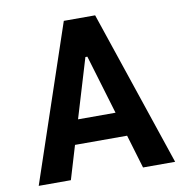

<svg xmlns="http://www.w3.org/2000/svg" viewBox="-81 -805 857 883"><g transform="rotate(-10 347.5 -363.5)"><path d="M179.3 0H29.1L274.5 -727.3H420.8L666.2 0H516.3L469.5 -156.6H226.2ZM343.4 -546.2 260.3 -269.9H435.4L352.6 -546.2Z"/></g></svg>

Font: Interface
Style: Bold
Weight: 700
Designer: Rasmus Andersson
Foundry: rsms
Version: Version 1.8